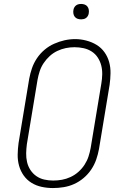

<svg xmlns="http://www.w3.org/2000/svg" viewBox="-20 -944 640 972"><path d="M248 8Q219 8 191 2Q163 -4 139.5 -18.5Q116 -33 100 -55.5Q84 -78 76.5 -105Q69 -132 69.5 -161.5Q70 -191 74 -220L128 -546Q133 -573 142 -599Q151 -625 167 -649Q183 -673 205.5 -692Q228 -711 254 -722.5Q280 -734 306.5 -740Q333 -746 361 -746Q389 -746 417.5 -738.5Q446 -731 469.5 -716.5Q493 -702 509 -679.5Q525 -657 532.5 -630Q540 -603 539.5 -573.5Q539 -544 535 -515L481 -189Q476 -162 467 -136Q458 -110 442 -86Q426 -62 403.5 -43Q381 -24 355.5 -12.5Q330 -1 302.5 3.5Q275 8 248 8ZM249 -30Q272 -30 294 -34Q316 -38 337.5 -48Q359 -58 377 -74Q395 -90 408 -110Q421 -130 428 -151.5Q435 -173 439 -195L493 -521Q497 -544 497.5 -567.5Q498 -591 492.5 -612.5Q487 -634 475 -652.5Q463 -671 444.5 -683Q426 -695 403.5 -700Q381 -705 357 -705Q335 -705 313 -700.5Q291 -696 270 -686Q249 -676 231.5 -660Q214 -644 201 -624.5Q188 -605 181 -583.5Q174 -562 170 -540L116 -214Q113 -191 112.5 -168Q112 -145 117 -123.5Q122 -102 134 -83.5Q146 -65 164 -52.5Q182 -40 204 -35Q226 -30 249 -30ZM391 -846Q381 -846 372.5 -849Q364 -852 358.5 -859Q353 -866 351.5 -875.5Q350 -885 352 -895Q353 -901 356.5 -907Q360 -913 365.5 -917Q371 -921 377.5 -922.5Q384 -924 391 -924Q400 -924 408.5 -921Q417 -918 422.5 -911Q428 -904 429.5 -894.5Q431 -885 429 -875Q428 -869 424.5 -863Q421 -857 415.5 -853Q410 -849 403.5 -847.5Q397 -846 391 -846Z"/></svg>

Font: Iosevka Etoile XLtObl
Style: Regular
Weight: 200
Italic angle: -9°
Designer: Belleve Invis
Foundry: Belleve Invis
Version: Version 15.5.2; ttfautohint (v1.8.4)